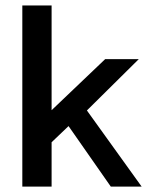

<svg xmlns="http://www.w3.org/2000/svg" viewBox="-20 -694 590 714"><path d="M63 0V-673.8H171.9V-284.2L371.1 -474.1H496.1L303.2 -283.2L506.8 0H392.1L234.9 -225.1L171.9 -165V0Z"/></svg>

Font: Kanit
Style: Regular
Weight: 400
Designer: Katatrad Team
Foundry: CadsonDemak
Version: Version 1.000;PS 001.000;hotconv 1.0.88;makeotf.lib2.5.64775